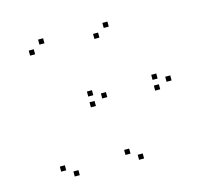

<svg xmlns="http://www.w3.org/2000/svg" viewBox="-85 -618 789 737"><g transform="rotate(-15 310.0 -250.0)"><path d="M529 -217.5V-237.5H509V-217.5ZM580 -239V-259H560V-239ZM400.5 -501V-521H380.5V-501ZM355 -469.5V-489.5H335V-469.5ZM580 -239V-259H560V-239ZM530 -260V-280H510V-260ZM355 -8.5V-28.5H335V-8.5ZM400.5 23V3H380.5V23ZM274 -219.5V-239.5H254V-219.5ZM325 -241V-261H305V-241ZM145.5 -503V-523H125.5V-503ZM100 -471.5V-491.5H80V-471.5ZM325 -241V-261H305V-241ZM275 -262V-282H255V-262ZM100 -10.5V-30.5H80V-10.5ZM145.5 21V1H125.5V21Z"/></g></svg>

Font: Monaspace Krypton Dots Var
Style: Regular
Weight: 400
Designer: Riley Cran and the Lettermatic Team
Version: Version 1.100 (Monaspace Krypton Dots)